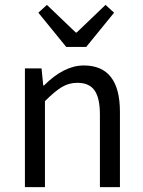

<svg xmlns="http://www.w3.org/2000/svg" viewBox="-20 -766 587 786"><path d="M82 0V-486H150L157 -416H160Q242 -498 323 -498Q471 -498 471 -308V0H389V-297Q389 -365 367 -396Q345 -427 297 -427Q262 -427 233 -409.5Q204 -392 164 -352V0ZM251 -574 137 -714 172 -746 290 -633H294L412 -746L447 -714L333 -574Z"/></svg>

Font: Toshiba Sans
Style: Regular
Weight: 400
Designer: Paul D. Hunt
Foundry: Toshiba Corporation
Version: Version 2.020;PS 2.0;hotconv 1.0.86;makeotf.lib2.5.63406